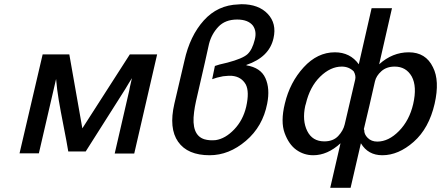

<svg xmlns="http://www.w3.org/2000/svg" viewBox="-20 -730 2100 914"><path d="M73 0 183 -471H310L372 -119L598 -471H728L619 1H526L595 -298Q595 -300 596.5 -305.5Q598 -311 598 -314L608 -358Q603 -350 592.5 -333Q582 -316 577 -307L388 -9H305Q298 -52 283 -128Q268 -204 259.5 -254.5Q251 -305 247 -354L165 0Z M810 -236 858 -441Q884 -559 950 -632.5Q1016 -706 1115 -709H1114Q1119 -710 1130 -710Q1211 -710 1254.5 -664Q1298 -618 1282 -548Q1262 -458 1153 -421V-419Q1221 -408 1243.5 -358Q1266 -308 1252 -237Q1231 -128 1150.5 -59.5Q1070 9 978 9Q873 9 828 -55Q783 -119 810 -236ZM990 -353 1003 -416Q1018 -422 1063 -432Q1135 -451 1158 -472Q1181 -493 1193 -542Q1203 -581 1184 -608Q1161 -637 1109 -637Q1052 -637 1019.5 -602.5Q987 -568 975 -521L955 -431L913 -248Q907 -221 904 -197Q889 -87 953 -67Q977 -60 1007 -63Q1053 -70 1095 -114Q1137 -158 1152 -222Q1168 -293 1150 -328Q1129 -365 1084 -369Q1067 -370 1042 -367Q1010 -361 990 -353Z M1336 -237Q1360 -338 1425.5 -409.5Q1491 -481 1574 -481Q1647 -481 1688 -424L1749 -691H1846L1785 -424Q1848 -481 1926 -481Q2007 -481 2041 -410Q2074 -346 2049 -236Q2022 -119 1949.5 -55Q1877 9 1800 9Q1732 9 1698 -48L1649 164H1552L1601 -48Q1539 9 1471 9Q1427 9 1391 -16.5Q1355 -42 1335 -96.5Q1315 -151 1336 -237ZM1436 -236Q1435 -235 1433 -226Q1418 -156 1442.5 -106.5Q1467 -57 1524 -57Q1566 -57 1590 -82.5Q1614 -108 1621 -138L1671 -352Q1675 -370 1664 -390Q1641 -413 1607 -413Q1553 -413 1504 -365Q1455 -317 1436 -236ZM1712 -115Q1713 -112 1714 -111Q1713 -91 1730.5 -73.5Q1748 -56 1776 -56Q1830 -56 1879.5 -106.5Q1929 -157 1947 -235Q1966 -318 1940 -366Q1913 -413 1859 -413Q1820 -413 1795.5 -391Q1771 -369 1765 -343Q1757 -305 1739 -229Q1721 -153 1712 -115Z"/></svg>

Font: Coval
Style: Italic
Weight: 400
Foundry: Context Ltd
Version: Version 001.000